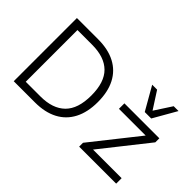

<svg xmlns="http://www.w3.org/2000/svg" viewBox="-103 -1134 1515 1515"><g transform="rotate(45 654.5 -376.5)"><path d="M113 0V-705H350Q462 -705 540 -664Q618 -623 658.5 -544.5Q699 -466 699 -353Q699 -240 658 -161Q617 -82 539 -41Q461 0 350 0ZM183 -64H347Q483 -64 554.5 -134.5Q626 -205 626 -353Q626 -501 555 -571Q484 -641 347 -641H183ZM843 0V-43L1172 -458L1179 -433H854V-494H1244V-449L914 -32L907 -61H1256V0ZM1016 -559 905 -753H960L1052 -610L1145 -753H1199L1088 -559Z"/></g></svg>

Font: Nunito Sans 7pt Light
Style: Regular
Weight: 300
Designer: Vernon Adams
Foundry: Vernon Adams
Version: Version 3.101;gftools[0.9.27]